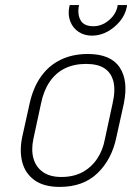

<svg xmlns="http://www.w3.org/2000/svg" viewBox="-20 -724 519 754"><path d="M437 -185 466 -316Q485 -408 449.5 -460Q414 -512 325 -512Q265 -512 218.5 -489.5Q172 -467 141 -423.5Q110 -380 96 -316L67 -185Q56 -131 67.5 -87Q79 -43 115.5 -16.5Q152 10 215 10Q307 10 363 -44Q419 -98 437 -185ZM422 -317 392 -178Q384 -134 361.5 -100.5Q339 -67 304 -48Q269 -29 221 -29Q176 -29 148.5 -48.5Q121 -68 111.5 -101.5Q102 -135 111 -178L141 -317Q151 -367 174.5 -402Q198 -437 234 -455Q270 -473 318 -473Q364 -473 390.5 -455.5Q417 -438 425.5 -403.5Q434 -369 422 -317ZM479 -704H442L441 -697Q434 -666 406.5 -643.5Q379 -621 347 -621Q310 -621 297 -643.5Q284 -666 289 -697L291 -704H254L252 -697Q246 -666 256 -640Q266 -614 288.5 -599Q311 -584 341 -584Q373 -584 401.5 -599.5Q430 -615 451 -640.5Q472 -666 478 -697Z"/></svg>

Font: Advent Pro Light
Style: Italic
Weight: 300
Italic angle: -12°
Version: Version 3.000